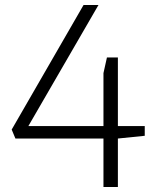

<svg xmlns="http://www.w3.org/2000/svg" viewBox="-20 -754 627 772"><path d="M396 -2V-197H42L27 -233L316 -734H376L94 -247H396V-460L410 -523H454V-247H562V-208L454 -197V-2Z"/></svg>

Font: Exo Thin Light
Style: Regular
Weight: 300
Version: Version 2.000